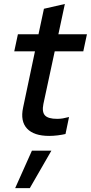

<svg xmlns="http://www.w3.org/2000/svg" viewBox="-20 -685 463 979"><path d="M231 8Q152.7 8 117.8 -29.5Q83 -67 97.7 -136L158.3 -423.3H52.7L71.3 -510.3H176.3L204 -640.3L310.7 -664.7L277.7 -510.3H423.3L404.7 -423.3H259L201.3 -155Q193 -114.3 209.2 -96.7Q225.3 -79 271.3 -79Q286.3 -79 300.2 -81.3Q314 -83.7 332 -88.3L314 -1.7Q297 2.3 274.2 5.2Q251.3 8 231 8ZM57.3 274.3 142.7 83.3H242L132 274.3Z"/></svg>

Font: Red Hat Display VF
Style: Italic
Weight: 300
Italic angle: -12°
Designer: Pentagram, MCKL
Foundry: Pentagram, MCKL
Version: Version 1.010